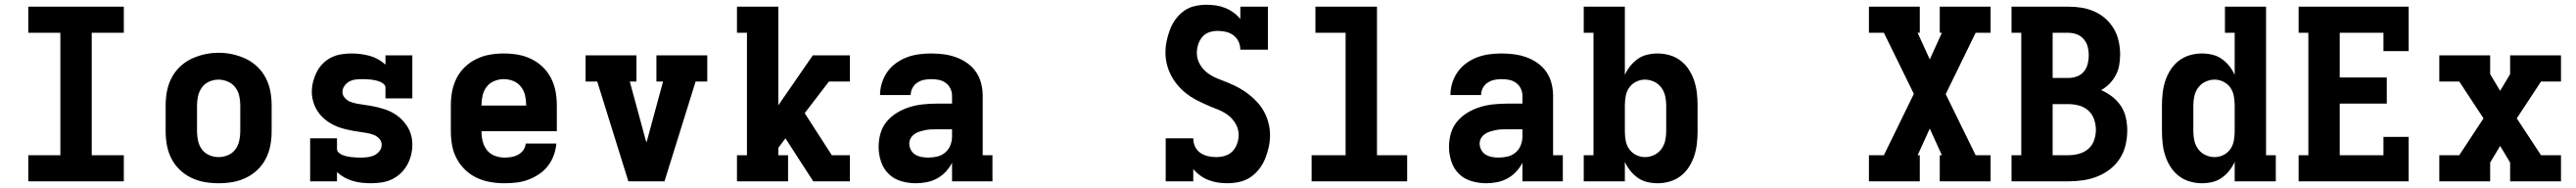

<svg xmlns="http://www.w3.org/2000/svg" viewBox="-20 -763 10840 791"><path d="M99 0V-110H234V-625H99V-735H501V-625H366V-110H501V0Z M900 8Q870 8 841 3Q812 -2 785 -15Q758 -28 736.5 -48.5Q715 -69 701.5 -95.5Q688 -122 682.5 -151Q677 -180 677 -210V-320Q677 -350 682.5 -379Q688 -408 701.5 -434.5Q715 -461 737 -482Q759 -503 785.5 -515.5Q812 -528 841 -534.5Q870 -541 900 -541Q930 -541 959 -534.5Q988 -528 1014.5 -515.5Q1041 -503 1063 -482Q1085 -461 1098.5 -434.5Q1112 -408 1117.5 -379Q1123 -350 1123 -320V-210Q1123 -180 1117.5 -151Q1112 -122 1098.5 -95.5Q1085 -69 1063.5 -48.5Q1042 -28 1015 -15Q988 -2 959 3Q930 8 900 8ZM900 -102Q920 -102 939 -110Q958 -118 970 -134Q982 -150 986.5 -170Q991 -190 991 -210V-320Q991 -340 986.5 -360Q982 -380 969.5 -396Q957 -412 938 -420Q919 -428 899 -428Q879 -428 860 -419.5Q841 -411 829.5 -395Q818 -379 813.5 -359.5Q809 -340 809 -320V-210Q809 -190 813.5 -170Q818 -150 830 -134Q842 -118 861 -110Q880 -102 900 -102Z M1541 8Q1522 8 1503 6Q1484 4 1465 -1.5Q1446 -7 1429 -16.5Q1412 -26 1398 -39V0H1285V-181H1398V-136Q1398 -127 1405.5 -120.5Q1413 -114 1422 -110.5Q1431 -107 1440 -105Q1449 -103 1458.5 -102Q1468 -101 1477.5 -100.5Q1487 -100 1496 -100Q1511 -100 1525.5 -101.5Q1540 -103 1553.5 -109Q1567 -115 1576.5 -127Q1586 -139 1586 -154Q1586 -169 1575.5 -180Q1565 -191 1551.5 -196Q1538 -201 1523.5 -203.5Q1509 -206 1494.5 -208Q1480 -210 1466 -212.5Q1452 -215 1437.5 -218.5Q1423 -222 1409.5 -226.5Q1396 -231 1383 -237.5Q1370 -244 1358 -252.5Q1346 -261 1335.5 -271.5Q1325 -282 1317 -294Q1309 -306 1303.5 -319.5Q1298 -333 1295 -347.5Q1292 -362 1292 -376Q1292 -398 1297.5 -419.5Q1303 -441 1313 -460.5Q1323 -480 1339 -496Q1355 -512 1374.5 -521.5Q1394 -531 1415.5 -534.5Q1437 -538 1459 -538Q1479 -538 1498 -535.5Q1517 -533 1535.5 -528Q1554 -523 1571 -513.5Q1588 -504 1602 -491V-530H1715V-349H1602V-394Q1602 -403 1594.5 -409.5Q1587 -416 1578 -419.5Q1569 -423 1560 -425Q1551 -427 1542 -428Q1533 -429 1523.5 -429.5Q1514 -430 1505 -430Q1491 -430 1477 -428.5Q1463 -427 1450.5 -420.5Q1438 -414 1429.5 -402Q1421 -390 1421 -376Q1421 -362 1431.5 -350.5Q1442 -339 1456 -334Q1470 -329 1484 -326.5Q1498 -324 1512.5 -322Q1527 -320 1541.5 -317.5Q1556 -315 1570 -311.5Q1584 -308 1598 -303.5Q1612 -299 1625 -292.5Q1638 -286 1650 -277.5Q1662 -269 1672 -258.5Q1682 -248 1690.5 -236Q1699 -224 1704.5 -210.5Q1710 -197 1712.5 -183Q1715 -169 1715 -154Q1715 -132 1709.5 -110Q1704 -88 1693 -68.5Q1682 -49 1665.5 -33.5Q1649 -18 1629 -8.5Q1609 1 1586.5 4.5Q1564 8 1541 8Z M2103 8Q2073 8 2043.5 3Q2014 -2 1987 -14.5Q1960 -27 1938 -48Q1916 -69 1902 -95Q1888 -121 1882.5 -150.5Q1877 -180 1877 -210V-320Q1877 -350 1882.5 -379Q1888 -408 1901.5 -434.5Q1915 -461 1936.5 -481.5Q1958 -502 1985 -515Q2012 -528 2041 -533Q2070 -538 2100 -538Q2130 -538 2159 -533Q2188 -528 2215 -515Q2242 -502 2263.5 -481.5Q2285 -461 2298.5 -434.5Q2312 -408 2317.5 -379Q2323 -350 2323 -320V-211H2006V-210Q2006 -189 2011 -168.5Q2016 -148 2029 -131.5Q2042 -115 2062 -107.5Q2082 -100 2103 -100Q2118 -100 2132.5 -102.5Q2147 -105 2160 -112Q2173 -119 2182 -131.5Q2191 -144 2192 -159H2321Q2319 -134 2310 -109.5Q2301 -85 2285.5 -65Q2270 -45 2248.5 -30.5Q2227 -16 2203 -7Q2179 2 2153.5 5Q2128 8 2103 8ZM2006 -319H2194V-320Q2194 -341 2189.5 -361Q2185 -381 2172.5 -397.5Q2160 -414 2140.5 -422Q2121 -430 2100 -430Q2079 -430 2059.5 -422Q2040 -414 2027.5 -397.5Q2015 -381 2010.5 -361Q2006 -341 2006 -320Z M2624 0 2493 -420H2444V-530H2658V-420H2630L2696 -177Q2697 -173 2698 -170Q2699 -167 2700 -164Q2701 -167 2702 -170Q2703 -173 2704 -177L2770 -420H2742V-530H2956V-420H2907L2776 0Z M3081 0V-110H3123V-625H3081V-735H3255V-320L3400 -530H3556V-420H3468L3366 -287L3480 -110H3556V0H3402L3285 -181L3255 -141V-110H3296V0Z M3834 8Q3834 8 3834 8Q3834 8 3834 8H3833Q3802 8 3771.5 -1Q3741 -10 3719 -31.5Q3697 -53 3687 -83.5Q3677 -114 3677 -145Q3677 -174 3685 -202Q3693 -230 3711.5 -252Q3730 -274 3755 -289Q3780 -304 3807.5 -312.5Q3835 -321 3864 -324Q3893 -327 3921 -327H3986V-360Q3986 -376 3979 -390.5Q3972 -405 3959 -414.5Q3946 -424 3930 -427Q3914 -430 3898 -430Q3883 -430 3868 -427Q3853 -424 3840 -415.5Q3827 -407 3819.5 -393Q3812 -379 3812 -363H3683Q3683 -363 3683 -363Q3683 -363 3683 -363Q3683 -389 3691 -414.5Q3699 -440 3714 -461Q3729 -482 3750.5 -497.5Q3772 -513 3796 -522Q3820 -531 3846 -534.5Q3872 -538 3898 -538Q3925 -538 3951.5 -534.5Q3978 -531 4003 -522Q4028 -513 4050 -497.5Q4072 -482 4087 -460Q4102 -438 4108.5 -412Q4115 -386 4115 -360V-110H4156V0H3986V-78Q3975 -57 3959 -40Q3943 -23 3922.5 -12Q3902 -1 3879.5 3.5Q3857 8 3834 8ZM3886 -100Q3905 -100 3924 -104.5Q3943 -109 3957.5 -121.5Q3972 -134 3979 -152Q3986 -170 3986 -189V-219H3921Q3909 -219 3897 -218.5Q3885 -218 3873 -215.5Q3861 -213 3849.5 -209.5Q3838 -206 3828 -199Q3818 -192 3812 -181.5Q3806 -171 3806 -159Q3806 -145 3813 -132Q3820 -119 3832 -112Q3844 -105 3858 -102.5Q3872 -100 3886 -100Z M5144 8Q5124 8 5104 5Q5084 2 5065 -5.5Q5046 -13 5029.5 -25Q5013 -37 5001 -52V0H4885V-181H5001Q5001 -163 5008.5 -146.5Q5016 -130 5030.5 -120Q5045 -110 5062.5 -106Q5080 -102 5098 -102Q5116 -102 5134.5 -107.5Q5153 -113 5166 -126.5Q5179 -140 5185.5 -158.5Q5192 -177 5192 -195Q5192 -220 5179 -242.5Q5166 -265 5146 -279.5Q5126 -294 5102.5 -303Q5079 -312 5056.5 -322Q5034 -332 5012 -343.5Q4990 -355 4970.5 -370.5Q4951 -386 4935 -405Q4919 -424 4907.5 -446Q4896 -468 4890 -492.5Q4884 -517 4884 -541Q4884 -566 4889 -590.5Q4894 -615 4903 -638.5Q4912 -662 4927 -682.5Q4942 -703 4962.5 -717.5Q4983 -732 5007.5 -737.5Q5032 -743 5057 -743Q5077 -743 5097 -740Q5117 -737 5135.5 -729.5Q5154 -722 5170.5 -710Q5187 -698 5199 -683V-735H5315V-554H5199Q5199 -572 5191.5 -588Q5184 -604 5170 -614.5Q5156 -625 5138.5 -629Q5121 -633 5103 -633Q5085 -633 5067.5 -627Q5050 -621 5038.5 -607Q5027 -593 5021.5 -575.5Q5016 -558 5016 -540Q5016 -515 5028.5 -493Q5041 -471 5061 -456Q5081 -441 5104.5 -432Q5128 -423 5151 -413.5Q5174 -404 5195.5 -392Q5217 -380 5236.5 -364.5Q5256 -349 5272.5 -330.5Q5289 -312 5300.5 -290Q5312 -268 5318 -243.5Q5324 -219 5324 -194Q5324 -169 5318.5 -144Q5313 -119 5303.5 -95.5Q5294 -72 5278 -51.5Q5262 -31 5241 -17Q5220 -3 5194.5 2.5Q5169 8 5144 8Z M5499 0V-110H5642V-625H5515V-735H5774V-110H5901V0Z M6234 8Q6234 8 6234 8Q6234 8 6234 8H6233Q6202 8 6171.5 -1Q6141 -10 6119 -31.5Q6097 -53 6087 -83.5Q6077 -114 6077 -145Q6077 -174 6085 -202Q6093 -230 6111.5 -252Q6130 -274 6155 -289Q6180 -304 6207.5 -312.5Q6235 -321 6264 -324Q6293 -327 6321 -327H6386V-360Q6386 -376 6379 -390.5Q6372 -405 6359 -414.5Q6346 -424 6330 -427Q6314 -430 6298 -430Q6283 -430 6268 -427Q6253 -424 6240 -415.5Q6227 -407 6219.5 -393Q6212 -379 6212 -363H6083Q6083 -363 6083 -363Q6083 -363 6083 -363Q6083 -389 6091 -414.5Q6099 -440 6114 -461Q6129 -482 6150.5 -497.5Q6172 -513 6196 -522Q6220 -531 6246 -534.5Q6272 -538 6298 -538Q6325 -538 6351.5 -534.5Q6378 -531 6403 -522Q6428 -513 6450 -497.5Q6472 -482 6487 -460Q6502 -438 6508.5 -412Q6515 -386 6515 -360V-110H6556V0H6386V-78Q6375 -57 6359 -40Q6343 -23 6322.5 -12Q6302 -1 6279.5 3.5Q6257 8 6234 8ZM6286 -100Q6305 -100 6324 -104.5Q6343 -109 6357.5 -121.5Q6372 -134 6379 -152Q6386 -170 6386 -189V-219H6321Q6309 -219 6297 -218.5Q6285 -218 6273 -215.5Q6261 -213 6249.5 -209.5Q6238 -206 6228 -199Q6218 -192 6212 -181.5Q6206 -171 6206 -159Q6206 -145 6213 -132Q6220 -119 6232 -112Q6244 -105 6258 -102.5Q6272 -100 6286 -100Z M6955 8Q6933 8 6911.5 3Q6890 -2 6872 -14.5Q6854 -27 6840 -44.5Q6826 -62 6817 -82V0H6644V-110H6685V-625H6644V-735H6817V-448Q6826 -468 6840 -485.5Q6854 -503 6872 -515.5Q6890 -528 6911.5 -533Q6933 -538 6955 -538Q6981 -538 7006.5 -530.5Q7032 -523 7052.5 -507Q7073 -491 7087 -469Q7101 -447 7109 -422.5Q7117 -398 7120 -372Q7123 -346 7123 -320V-210Q7123 -184 7120 -158Q7117 -132 7109 -107.5Q7101 -83 7087 -61Q7073 -39 7052.5 -23Q7032 -7 7006.5 0.5Q6981 8 6955 8ZM6901 -102Q6921 -102 6939.5 -110.5Q6958 -119 6970 -135Q6982 -151 6986.5 -170.5Q6991 -190 6991 -210V-320Q6991 -340 6986.5 -359.5Q6982 -379 6970 -395Q6958 -411 6939.5 -419.5Q6921 -428 6901 -428Q6882 -428 6864 -419Q6846 -410 6835 -394Q6824 -378 6820.5 -358.5Q6817 -339 6817 -320V-210Q6817 -191 6820.5 -171.5Q6824 -152 6835 -136Q6846 -120 6864 -111Q6882 -102 6901 -102Z M7844 0V-110H7907L8033 -368L7907 -625H7844V-735H8058V-625H8049L8100 -513L8151 -625H8142V-735H8356V-625H8293L8167 -367L8293 -110H8356V0H8142V-110H8151L8100 -222L8049 -110H8058V0Z M8444 0V-110H8485V-625H8444V-735H8683Q8712 -735 8739.5 -730.5Q8767 -726 8793 -714.5Q8819 -703 8840 -684Q8861 -665 8875 -641Q8889 -617 8895 -589Q8901 -561 8901 -533Q8901 -511 8897 -488.5Q8893 -466 8882.5 -446.5Q8872 -427 8856.5 -411Q8841 -395 8821 -384Q8846 -373 8867.5 -356.5Q8889 -340 8904 -317.5Q8919 -295 8925 -268Q8931 -241 8931 -215Q8931 -184 8924 -153.5Q8917 -123 8900 -96.5Q8883 -70 8858.5 -51Q8834 -32 8805 -20.5Q8776 -9 8745 -4.5Q8714 0 8683 0ZM8683 -435Q8702 -435 8719.5 -441.5Q8737 -448 8748.5 -462Q8760 -476 8764.5 -494Q8769 -512 8769 -531Q8769 -549 8764.5 -566.5Q8760 -584 8748 -598Q8736 -612 8719 -618.5Q8702 -625 8683 -625H8617V-435ZM8683 -110Q8706 -110 8728 -116Q8750 -122 8767 -136.5Q8784 -151 8791.5 -173Q8799 -195 8799 -217Q8799 -239 8791.5 -261Q8784 -283 8767 -298Q8750 -313 8728 -319Q8706 -325 8683 -325H8617V-110Z M9245 8Q9219 8 9193.5 0.5Q9168 -7 9147.5 -23Q9127 -39 9113 -61Q9099 -83 9091 -107.5Q9083 -132 9080 -158Q9077 -184 9077 -210V-320Q9077 -346 9080 -372Q9083 -398 9091 -422.5Q9099 -447 9113 -469Q9127 -491 9147.5 -507Q9168 -523 9193.5 -530.5Q9219 -538 9245 -538Q9267 -538 9288.5 -533Q9310 -528 9328 -515.5Q9346 -503 9360 -485.5Q9374 -468 9383 -448V-625H9342V-735H9515V-110H9556V0H9383V-82Q9374 -62 9360 -44.5Q9346 -27 9328 -14.5Q9310 -2 9288.5 3Q9267 8 9245 8ZM9299 -102Q9318 -102 9336 -111Q9354 -120 9365 -136Q9376 -152 9379.5 -171.5Q9383 -191 9383 -210V-320Q9383 -339 9379.5 -358.5Q9376 -378 9365 -394Q9354 -410 9336 -419Q9318 -428 9299 -428Q9279 -428 9260.5 -419.5Q9242 -411 9230 -395Q9218 -379 9213.5 -359.5Q9209 -340 9209 -320V-210Q9209 -190 9213.5 -170.5Q9218 -151 9230 -135Q9242 -119 9260.5 -110.5Q9279 -102 9299 -102Z M9652 0V-110H9693V-625H9652V-735H10115V-548H10009V-625H9825V-437H10023V-327H9825V-110H10009V-187H10115V0Z M10244 0V-110H10328L10430 -265L10328 -420H10244V-530H10458V-451L10500 -381L10542 -451V-530H10756V-420H10672L10570 -265L10672 -110H10756V0H10542V-79L10500 -149L10458 -79V0Z"/></svg>

Font: Iosevka Slab XBdEx
Style: Regular
Weight: 800
Width: 7
Monospace: yes
Designer: Belleve Invis
Foundry: Belleve Invis
Version: Version 11.1.0; ttfautohint (v1.8.3)